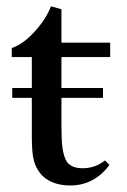

<svg xmlns="http://www.w3.org/2000/svg" viewBox="-20 -566 394 598"><path d="M198.2 11.7Q166.5 11.7 141.8 1Q117.2 -9.8 104.5 -27.3Q90.3 -45.4 84.7 -69.1Q79.1 -92.8 79.1 -141.1V-261.2H18.1V-292H79.1V-388.2H16.6V-416.5Q52.2 -428.2 88.1 -467.8Q124 -507.3 138.7 -546.4L171.4 -537.1V-433.1H323.2V-388.2H171.4V-292H300.8V-261.2H171.4V-174.8Q171.4 -126.5 174.6 -105.2Q177.7 -84 184.6 -68.8Q196.8 -42 237.3 -42Q276.4 -42 307.1 -66.4L320.8 -52.2Q273.4 11.7 198.2 11.7Z"/></svg>

Font: Elstob Medium
Style: Regular
Weight: 500
Designer: Peter S. Baker
Version: Version 1.015